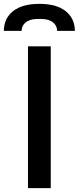

<svg xmlns="http://www.w3.org/2000/svg" viewBox="-54 -975 408 995"><path d="M91 0V-735H209V0ZM-34 -815Q-34 -837 -27.5 -858Q-21 -879 -7.5 -896Q6 -913 24.5 -925Q43 -937 64 -943.5Q85 -950 106.5 -952.5Q128 -955 150 -955Q172 -955 193.5 -952.5Q215 -950 236 -943.5Q257 -937 275.5 -925Q294 -913 307.5 -896Q321 -879 327.5 -858Q334 -837 334 -815H242Q242 -831 233.5 -844.5Q225 -858 211 -865.5Q197 -873 181.5 -875Q166 -877 150 -877Q134 -877 118.5 -875Q103 -873 89 -865.5Q75 -858 66.5 -844.5Q58 -831 58 -815Z"/></svg>

Font: Iosevka Aile
Style: Bold
Weight: 700
Designer: Belleve Invis
Foundry: Belleve Invis
Version: Version 28.0.1; ttfautohint (v1.8.4)